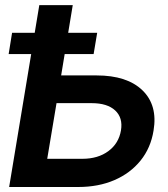

<svg xmlns="http://www.w3.org/2000/svg" viewBox="-20 -748 670 768"><path d="M224.6 -446.3H366.2Q488.3 -446.3 549.8 -386.7Q611.3 -327.1 594.2 -225.6Q583 -156.2 542.2 -105.7Q501.5 -55.2 437.7 -27.6Q374 0 292.5 0H16.6L137.2 -727.5H271ZM206.1 -335.4 168.9 -112.8H309.6Q372.1 -112.8 413.6 -143.6Q455.1 -174.3 463.9 -226.6Q472.2 -276.9 440.7 -306.2Q409.2 -335.4 346.7 -335.4ZM14.6 -531.7 28.3 -616.7H368.7L354.5 -531.7Z"/></svg>

Font: Inter Display Semi Bold
Style: Italic
Weight: 600
Italic angle: -9.39999°
Designer: Rasmus Andersson
Foundry: rsms
Version: Version 4.000;git-4fc901f